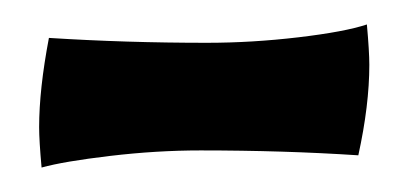

<svg xmlns="http://www.w3.org/2000/svg" viewBox="-20 -629 333 157"><path d="M12 -525Q12 -556 20 -598Q83 -594 149 -594Q186 -594 224 -598.5Q262 -603 280 -609Q282 -587 282 -576Q282 -543 273 -502Q212 -506 144 -506Q108 -506 70 -501.5Q32 -497 14 -492Q12 -514 12 -525Z"/></svg>

Font: Mirza
Style: Bold
Weight: 700
Designer: Arabic design by Kourosh Beigpour, Latin design by Eduardo Tunni, engineering by Lasse Fister
Version: Version 1.0010g